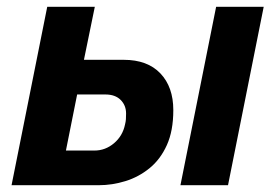

<svg xmlns="http://www.w3.org/2000/svg" viewBox="-20 -545 810 565"><path d="M14 0 119 -525H259L227 -369H344Q414 -369 452 -329Q490 -289 490 -221Q490 -160 471 -118Q452 -76 420 -50Q388 -24 349 -12Q310 0 271 0ZM174 -102H258Q290 -102 315.5 -123.5Q341 -145 348 -179Q350 -187 350.5 -194Q351 -201 351 -211Q351 -235 335 -251Q319 -267 290 -267H207ZM511 0 616 -525H756L651 0Z"/></svg>

Font: IBM Plex Sans
Style: Bold Italic
Weight: 700
Italic angle: -11.31°
Designer: Mike Abbink, Paul van der Laan, Pieter van Rosmalen
Foundry: Bold Monday
Version: Version 3.201